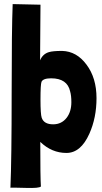

<svg xmlns="http://www.w3.org/2000/svg" viewBox="-20 -746 497 939"><path d="M180 166Q172 175 108 173Q36 171 31 172Q37 33 37 -289Q37 -604 42 -726L178 -723L176 -451Q189 -482 219 -491Q238 -497 284 -497Q355 -495 403 -430Q452 -365 452 -266Q452 -170 417 -92Q375 2 305 2Q233 2 177 -52Q177 122 180 166ZM230 -363Q191 -363 183 -346Q178 -333 178 -259Q178 -188 184 -170Q195 -138 240 -138Q281 -138 306 -170Q329 -200 329 -246Q329 -279 323 -299Q309 -363 230 -363Z"/></svg>

Font: Londrina Solid
Style: Regular
Weight: 400
Designer: Marcelo Magalhaes
Foundry: Marcelo Magalh„es
Version: Version 1.001 2011